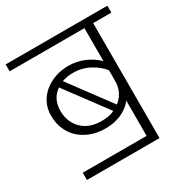

<svg xmlns="http://www.w3.org/2000/svg" viewBox="-167 -752 874 914"><g transform="rotate(-30 269.5 -295.0)"><path d="M50 0H401V-194Q393 -183 380 -171.5Q367 -160 348 -150Q329 -140 304.5 -134Q280 -128 249 -128Q208 -128 173 -140.5Q138 -153 111.5 -176.5Q85 -200 70 -234Q55 -268 55 -311Q55 -347 69.5 -377Q84 -407 109.5 -428.5Q135 -450 169.5 -462.5Q204 -475 243 -475Q291 -475 332 -457Q373 -439 401 -411V-592H-10V-630H549V-592H449V40H50ZM402 -360Q380 -389 338.5 -412Q297 -435 246 -435Q229 -435 214.5 -432.5Q200 -430 186 -425L353 -200Q376 -217 389 -243Q402 -269 402 -301ZM105 -308Q105 -247 144 -207.5Q183 -168 252 -168Q272 -168 289.5 -171Q307 -174 323 -182L155 -408Q105 -374 105 -308Z"/></g></svg>

Font: Ek Mukta ExtraLight
Style: Regular
Weight: 275
Designer: Girish Dalvi and Yashodeep Gholap
Foundry: Ek Type
Version: Version 2.538;PS 1.002;hotconv 16.6.51;makeotf.lib2.5.65220;